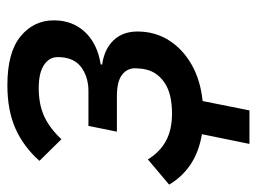

<svg xmlns="http://www.w3.org/2000/svg" viewBox="-114 -462 712 533"><g transform="rotate(-90 242.5 -196.0)"><path d="M109 140 136 8Q87 0 52 -23.5Q17 -47 -4 -83L66 -142Q86 -109 117 -92Q148 -75 193 -75Q247 -75 277 -94.5Q307 -114 315 -145Q317 -153 318 -162Q319 -171 319 -177Q319 -200 300.5 -214Q282 -228 241 -228H143L159 -307H256Q289 -307 314.5 -322Q340 -337 347 -366Q349 -374 349.5 -381Q350 -388 350 -392Q350 -416 328 -430.5Q306 -445 264 -445Q219 -445 186 -430Q153 -415 122 -382L62 -443Q101 -487 151.5 -509.5Q202 -532 272 -532Q363 -532 407.5 -495.5Q452 -459 452 -403Q452 -351 419.5 -316.5Q387 -282 330 -273L329 -269Q372 -263 396.5 -237.5Q421 -212 421 -171Q421 -122 396.5 -83.5Q372 -45 329 -20.5Q286 4 228 10L202 140Z"/></g></svg>

Font: IBM Plex Sans Medium
Style: Italic
Weight: 500
Italic angle: -11.31°
Designer: Mike Abbink, Paul van der Laan, Pieter van Rosmalen
Foundry: Bold Monday
Version: Version 3.201